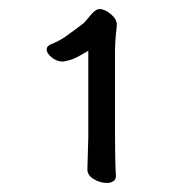

<svg xmlns="http://www.w3.org/2000/svg" viewBox="-20 -715 420 424"><path d="M216 -311Q201 -311 187 -319.5Q173 -328 173 -341V-342L175 -412V-603Q159 -593 147.5 -587.5Q136 -582 124 -580Q122 -579 118 -579Q106 -579 94.5 -588Q83 -597 83 -606Q83 -613 92 -617Q110 -624 125 -634.5Q140 -645 165 -664Q169 -668 180 -681.5Q191 -695 200 -695Q211 -695 224.5 -684Q238 -673 238 -661Q238 -656 236 -640Q234 -620 234 -604V-417Q234 -356 236 -327V-326Q236 -319 230.5 -315Q225 -311 216 -311Z"/></svg>

Font: Fusion Kai T
Style: Regular
Weight: 400
Designer: Fontworks Inc.
Version: Version 24.134;May 13, 2024